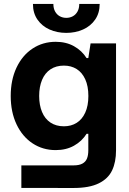

<svg xmlns="http://www.w3.org/2000/svg" viewBox="-20 -750 651 971"><path d="M88 86.4H351.9Q380.1 86.4 396.5 77.5Q413 68.6 419.8 51.9Q426.6 35.3 426.6 10.4V-96.6L566.8 -100.6V10.4Q566.8 69.8 546.9 111.8Q527.1 153.8 479.5 177.2Q432 200.7 351.9 200.7L88 200.4ZM34.2 -264.7 98.4 -269.6 178.1 -264.7Q178.1 -218.4 192.6 -183.7Q207 -149.1 235.2 -130.2Q263.4 -111.3 303.3 -111.3Q339.7 -111.3 367.5 -128.6Q395.2 -145.8 411 -180.3Q426.9 -214.8 426.9 -264.7L495.2 -269.6L566.8 -264.7V1H438.1L426.6 -73.3H417.9Q394.2 -35.5 354.2 -13.2Q314.3 9.1 261.7 9.1Q196.5 9.1 144.7 -25Q93 -59.2 63.6 -121.3Q34.2 -183.4 34.2 -264.7ZM417.9 -456.2H426.6L438.1 -530.5H566.8V-264.7L495.2 -259.9L426.9 -264.7Q426.9 -314.6 411 -349.2Q395.2 -383.7 367.5 -400.9Q339.7 -418.2 303.3 -418.2Q263.4 -418.2 235.2 -399.3Q207 -380.4 192.6 -345.8Q178.1 -311.1 178.1 -264.7L98.4 -259.9L34.2 -264.7Q34.2 -346.1 63.6 -408.2Q93 -470.3 144.7 -504.4Q196.5 -538.6 261.7 -538.6Q314.3 -538.6 354.2 -516.3Q394.2 -493.9 417.9 -456.2ZM315.3 -583.7Q269.1 -583.7 230.6 -600.8Q192.1 -618 169.3 -651.1Q146.6 -684.2 146.6 -730H249.9Q249.9 -707.3 258.9 -691.4Q267.9 -675.5 282.7 -667.6Q297.5 -659.7 315.3 -659.7Q333.2 -659.7 348 -667.6Q362.8 -675.5 371.8 -691.4Q380.8 -707.3 380.8 -730H484.1Q484.1 -684.2 461.3 -651.1Q438.6 -618 400 -600.8Q361.5 -583.7 315.3 -583.7Z"/></svg>

Font: Wand UI Pro
Style: Regular
Weight: 400
Designer: Andreas Faust
Version: Version 1.003;FEAKit 1.0